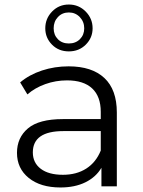

<svg xmlns="http://www.w3.org/2000/svg" viewBox="-20 -823 630 848"><path d="M496 -326V0H428V-82Q404 -41 357.5 -18Q311 5 247 5Q159 5 107 -37Q55 -79 55 -148Q55 -215 103.5 -256Q152 -297 258 -297H425V-329Q425 -397 387 -432.5Q349 -468 276 -468Q226 -468 180 -451.5Q134 -435 101 -406L69 -459Q109 -493 165 -511.5Q221 -530 283 -530Q386 -530 441 -478.5Q496 -427 496 -326ZM425 -158V-244H260Q125 -244 125 -150Q125 -104 160 -77.5Q195 -51 258 -51Q318 -51 361 -78.5Q404 -106 425 -158ZM180 -698Q180 -741 210 -772Q240 -803 284 -803Q328 -803 358.5 -772Q389 -741 389 -698Q389 -656 359 -626Q329 -596 284 -596Q239 -596 209.5 -626Q180 -656 180 -698ZM217 -698Q217 -669 235.5 -650Q254 -631 284 -631Q314 -631 333 -650Q352 -669 352 -698Q352 -727 332.5 -747.5Q313 -768 284 -768Q255 -768 236 -748Q217 -728 217 -698Z"/></svg>

Font: APTA Sans Regular
Style: Regular
Weight: 400
Version: Version 7.200